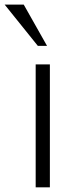

<svg xmlns="http://www.w3.org/2000/svg" viewBox="-62 -805 320 825"><path d="M91.3 0V-528.3H152.3V0ZM100.6 -607.9 -42 -785.2H40L140.1 -607.9Z"/></svg>

Font: Comme ExtraLight
Style: Regular
Weight: 250
Version: Version 1.000;gftools[0.9.27]